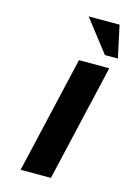

<svg xmlns="http://www.w3.org/2000/svg" viewBox="-114 -799 589 857"><g transform="rotate(15 180.5 -370.0)"><path d="M335 -540 210 0H70L195 -540ZM329 -740 361 -592H301L186 -740Z"/></g></svg>

Font: Miedinger
Style: Bold-Italic
Weight: 700
Italic angle: -13°
Version: Version 001.000